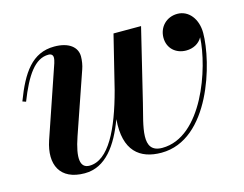

<svg xmlns="http://www.w3.org/2000/svg" viewBox="-74 -583 898 707"><g transform="rotate(-15 375.0 -230.0)"><path d="M178.5 -128.5 259 -362C264 -375.5 267 -394.5 267 -409.5C267 -445 236.5 -470 181 -470C96 -470 53.5 -405 15.5 -305L28.5 -300.5C65 -394 101.5 -446.5 152.5 -446.5C163.5 -446.5 169.5 -441 169.5 -431C169.5 -425 167.5 -417 165.5 -410.5L73.5 -141C45 -55.5 75 10 169.5 10C250 10 299 -61.5 333 -152.5C323 -33 380 10 462 10C647 10 724 -266 724 -376.5C724 -430 693 -469 650 -469C608 -469 578 -437.5 578 -397C578 -357 607.5 -330 647.5 -330C674 -330 697 -342 709 -364C703.5 -249 622.5 -6.5 469.5 -6.5C388 -6.5 422.5 -101.5 443 -185.5L509.5 -460H404.5L354.5 -257C317.5 -118 266.5 -12.5 193.5 -12.5C157.5 -12.5 151.5 -50 178.5 -128.5Z"/></g></svg>

Font: Bodoni* 16pt Medium
Style: Italic
Weight: 500
Italic angle: -13°
Version: Version 2.3